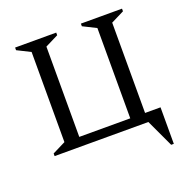

<svg xmlns="http://www.w3.org/2000/svg" viewBox="-143 -795 1071 1097"><g transform="rotate(-20 392.0 -246.5)"><path d="M635 0H65V-16L145 -56V-604L65 -644V-660H315V-644L235 -604V-55H545V-604L465 -644V-660H715V-644L635 -604V-55H729V167H713Z"/></g></svg>

Font: Spectral
Style: Regular
Weight: 400
Designer: Jean-Baptiste Levee
Foundry: Production Type
Version: Version 2.001